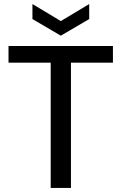

<svg xmlns="http://www.w3.org/2000/svg" viewBox="-20 -927 600 947"><path d="M230 0V-618H22V-700H537V-618H330V0ZM280 -751 140 -833V-907L280 -823L420 -907V-833Z"/></svg>

Font: DM Sans 28pt Medium
Style: Regular
Weight: 500
Version: Version 4.004;gftools[0.9.30]